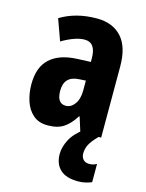

<svg xmlns="http://www.w3.org/2000/svg" viewBox="-119 -633 717 943"><g transform="rotate(15 239.0 -161.5)"><path d="M255 -560Q336 -560 381 -510.5Q426 -461 426 -362V0H320L297 -73H294Q268 -31 237 -10.5Q206 10 156 10Q110 10 81.5 -15Q53 -40 40 -80Q27 -120 27 -165Q27 -252 74.5 -295.5Q122 -339 211 -343L281 -346V-364Q281 -444 224 -444Q177 -444 109 -404L70 -512Q149 -560 255 -560ZM247 -249Q172 -245 172 -171Q172 -106 217 -106Q244 -106 262.5 -132Q281 -158 281 -201V-251ZM361 98Q361 116 371.5 128Q382 140 402 140Q415 140 424 137Q433 134 440 130V223Q428 228 410.5 232.5Q393 237 371 237Q310 237 280 208.5Q250 180 250 130Q250 95 269.5 57Q289 19 337 -16L413 0Q381 33 371 54Q361 75 361 98Z"/></g></svg>

Font: Noto Sans Ethiopic ExtraCondensed ExtraBold
Style: Regular
Weight: 800
Width: 2
Designer: Monotype Design Team
Foundry: Monotype Imaging Inc.
Version: Version 2.102; ttfautohint (v1.8.4.7-5d5b)